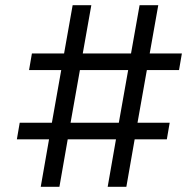

<svg xmlns="http://www.w3.org/2000/svg" viewBox="-20 -720 731 740"><path d="M169 -183H45L56 -247H180L216 -450H92L103 -514H227L260 -700H332L299 -514H485L518 -700H590L557 -514H681L670 -450H546L510 -247H634L623 -183H499L467 0H395L427 -183H241L209 0H137ZM438 -247 474 -450H288L252 -247Z"/></svg>

Font: Bai Jamjuree
Style: Italic
Weight: 400
Italic angle: -10°
Version: Version 1.000; ttfautohint (v1.6)